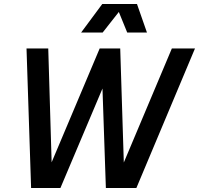

<svg xmlns="http://www.w3.org/2000/svg" viewBox="-20 -943 998 963"><path d="M136 0H283L494 -499L511 0H664L958 -700H842L601 -128L583 -700H480L239 -129L222 -700H113ZM387 -780H495L576 -883L618 -780H717L667 -923H493Z"/></svg>

Font: Uncut Sans Semibold Italic
Style: Regular
Weight: 600
Italic angle: -11°
Designer: Kasper Nordkvist
Foundry: UNCUT.wtf
Version: Version 1.304;Glyphs 3.2 (3246)